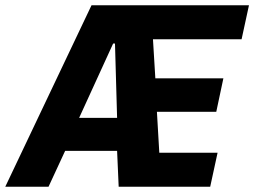

<svg xmlns="http://www.w3.org/2000/svg" viewBox="-64 -708 964 728"><path d="M-44 0 283 -688H880L852 -559H516L525 -411H783L756 -284H531L540 -129H761L733 0H386L380 -136H183L120 0ZM236 -261H380L372 -543H365Z"/></svg>

Font: Saira Semi Condensed
Style: Bold Italic
Weight: 700
Width: 4
Italic angle: -12°
Designer: Hector Gatti with collaboration of the Omnibus-Type team
Foundry: Omnibus-Type
Version: Version 1.001; ttfautohint (v1.8)